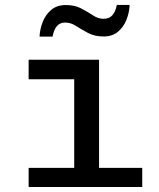

<svg xmlns="http://www.w3.org/2000/svg" viewBox="-20 -751 640 771"><path d="M278 0V-432.8H95V-511H377.8V0ZM95 0V-76.8H551.2V0ZM138.8 -604Q140 -634.2 151.8 -663.6Q163.5 -693 186.4 -711.9Q209.2 -730.8 244.5 -730.8Q280.2 -730.8 306.1 -717.1Q332 -703.5 353.1 -689.5Q374.2 -675.5 395.5 -675.5Q418.8 -675.5 431.5 -690.1Q444.2 -704.8 449 -731.2H500.5Q499.5 -701.5 488 -672.1Q476.5 -642.8 453.8 -623.6Q431 -604.5 396 -604.5Q360.5 -604.5 333.9 -618.5Q307.2 -632.5 285.8 -646.5Q264.2 -660.5 241.8 -660.5Q220.5 -660.5 208.5 -646.2Q196.5 -632 191 -604Z"/></svg>

Font: Chivo Mono Medium
Style: Regular
Weight: 500
Monospace: yes
Designer: Hector Gatti
Foundry: Omnibus-Type
Version: Version 1.008